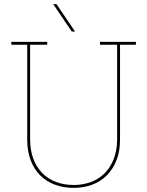

<svg xmlns="http://www.w3.org/2000/svg" viewBox="-20 -903 714 931"><path d="M497 -52Q467 -22 426 -7Q385 8 337 8Q289 8 247.5 -7Q206 -22 176 -51.5Q146 -81 129 -125Q112 -169 112 -226V-686H35V-700H209V-686H126V-229Q126 -175 141.5 -133.5Q157 -92 185 -63.5Q213 -35 252 -20.5Q291 -6 337 -6Q382 -6 421 -20.5Q460 -35 488 -63.5Q516 -92 532 -133.5Q548 -175 548 -229V-686H465V-700H639V-686H562V-226Q562 -169 544.5 -125Q527 -81 497 -52ZM344 -750H328Q305 -783 283 -816.5Q261 -850 238 -883H254Q277 -850 299 -816.5Q321 -783 344 -750Z"/></svg>

Font: Josefin Slab Thin
Style: Regular
Weight: 100
Designer: Santiago Orozco
Foundry: Typemade
Version: Version 2.000